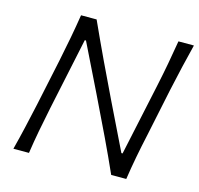

<svg xmlns="http://www.w3.org/2000/svg" viewBox="-104 -824 969 935"><g transform="rotate(15 380.5 -356.5)"><path d="M42 0Q57.5 -60 70.2 -115.2Q83 -170.5 97.5 -237L147.5 -473Q161.5 -540.5 172 -596.8Q182.5 -653 192 -713H270.5Q314 -617 356.5 -527Q399 -437 441 -350.5L555.5 -115.5H561.5L638 -473Q652.5 -541 662.8 -597Q673 -653 683 -713H761Q746 -653.5 732.8 -597Q719.5 -540.5 705 -473L655.5 -236.5Q641 -170.5 630.5 -115.2Q620 -60 611 0H535Q499 -81 457 -169.2Q415 -257.5 363 -364L247 -600.5H241L164 -236.5Q150 -169.5 139.8 -114.8Q129.5 -60 120.5 0Z"/></g></svg>

Font: Commissioner Flair Light
Style: Italic
Weight: 300
Italic angle: -12°
Designer: Kostas Bartsokas
Foundry: Kostas Bartsokas
Version: Version 1.000; ttfautohint (v1.8.3)